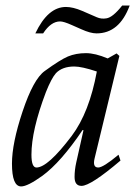

<svg xmlns="http://www.w3.org/2000/svg" viewBox="-20 -654 486 690"><path d="M406 -98 413 -77Q306 14 273 14Q248 14 248 -18Q248 -43 254 -70L280 -186L277 -187Q199 -71 132 -22Q79 16 56 16Q23 16 23 -66Q23 -139 61 -253Q100 -370 141 -399Q196 -439 224 -451Q253 -463 289 -463Q322 -463 367 -444L399 -462L409 -453L320 -85Q312 -52 333 -52Q351 -52 406 -98ZM328 -397Q274 -415 247 -415Q204 -415 181 -391Q165 -373 145 -323Q93 -186 93 -98Q93 -52 111 -52Q152 -52 238 -166Q301 -250 328 -397ZM419 -634H446Q409 -534 327 -534Q305 -534 272 -549L238 -564Q209 -577 196 -577Q163 -577 135 -534H107Q152 -629 217 -629Q242 -629 275 -615L328 -592Q344 -585 362 -588Q385 -591 419 -634Z"/></svg>

Font: GFS Didot
Style: Italic
Weight: 400
Italic angle: -12°
Designer: Takis Katsoulidis and George D. Matthiopoulos
Foundry: George Matthiopoulos and Takis Katsoulidis
Version: Version 1.0